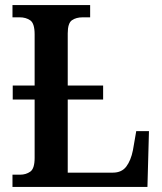

<svg xmlns="http://www.w3.org/2000/svg" viewBox="-20 -734 638 754"><path d="M29 0V-48H59Q82 -48 99 -60Q116 -72 116 -114V-343H30V-398H116V-599Q116 -642 99 -654Q82 -666 57 -666H29V-714H334V-666H305Q279 -666 262.5 -654.5Q246 -643 246 -603V-398H385V-343H246V-56H423Q458 -56 476 -80Q494 -104 502 -144L515 -219H565L559 0Z"/></svg>

Font: Noto Serif SemiCondensed SemiBold
Style: Regular
Weight: 600
Width: 4
Designer: Monotype Design Team
Foundry: Monotype Imaging Inc.
Version: Version 2.013; ttfautohint (v1.8.4.7-5d5b)